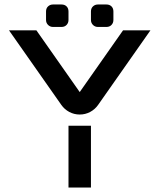

<svg xmlns="http://www.w3.org/2000/svg" viewBox="-20 -835 710 855"><path d="M417 -368Q403 -348 381.5 -336.5Q360 -325 335 -325Q310 -325 288.5 -336.5Q267 -348 253 -368L20 -700H142L335 -425L528 -700H650L417 -368ZM185 -784Q185 -798 194 -806.5Q203 -815 216 -815H254Q268 -815 276.5 -806.5Q285 -798 285 -784V-746Q285 -733 276.5 -724Q268 -715 254 -715H216Q203 -715 194 -724Q185 -733 185 -746ZM285 -275H385V0H285ZM385 -784Q385 -798 394 -806.5Q403 -815 416 -815H454Q468 -815 476.5 -806.5Q485 -798 485 -784V-746Q485 -733 476.5 -724Q468 -715 454 -715H416Q403 -715 394 -724Q385 -733 385 -746Z"/></svg>

Font: SB Skate blade
Style: Regular
Weight: 400
Designer: Valerio Brotto (Silverblur_type)
Version: Version 1.003